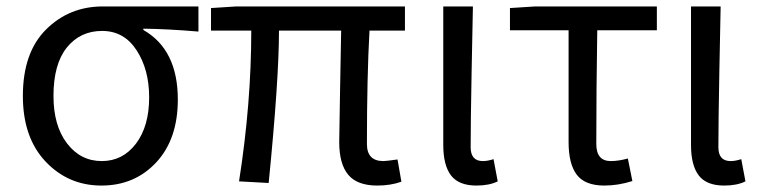

<svg xmlns="http://www.w3.org/2000/svg" viewBox="-20 -563 2365 596"><path d="M51 -265Q51 -400 123 -471.5Q195 -543 299 -543H596V-465Q502 -473 425 -474V-470Q532 -409 532 -254Q532 -131 465 -59Q398 13 295 13Q192 13 121.5 -61.5Q51 -136 51 -265ZM296 -63Q361 -63 402 -117Q443 -171 443 -261Q443 -347 404 -407Q365 -467 297 -467Q229 -467 187.5 -415.5Q146 -364 146 -265Q146 -173 188 -118Q230 -63 296 -63Z M1151 13Q1089 13 1061 -20.5Q1033 -54 1033 -122Q1033 -148 1035.5 -276.5Q1038 -405 1039 -468H846Q846 -317 814 5L722 0Q760 -242 760 -468H635V-538L713 -543H1237V-468H1127Q1119 -326 1119 -116Q1119 -63 1170 -63Q1179 -63 1214 -68L1226 1Q1193 13 1151 13Z M1459 13Q1404 13 1380 -18.5Q1356 -50 1356 -113V-543H1448Q1447 -502 1444 -342Q1441 -182 1441 -106Q1441 -63 1479 -63Q1494 -63 1512 -69L1525 0Q1499 13 1459 13Z M1856 13Q1796 13 1770.5 -20.5Q1745 -54 1745 -122V-469H1563V-538L1641 -543H2019V-469H1834Q1831 -284 1831 -116Q1831 -63 1876 -63Q1900 -63 1929 -71L1943 -1Q1899 13 1856 13Z M2228 13Q2173 13 2149 -18.5Q2125 -50 2125 -113V-543H2217Q2216 -502 2213 -342Q2210 -182 2210 -106Q2210 -63 2248 -63Q2263 -63 2281 -69L2294 0Q2268 13 2228 13Z"/></svg>

Font: Noto Sans SC
Style: Regular
Weight: 400
Designer: Ryoko NISHIZUKA  (kana, bopomofo & ideographs); Paul D. Hunt (Latin, Greek & Cyrillic); Sandoll Communications , Soo-you
Foundry: Adobe
Version: Version 2.002;hotconv 1.0.116;makeotfexe 2.5.65601